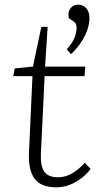

<svg xmlns="http://www.w3.org/2000/svg" viewBox="-20 -788 424 822"><path d="M43 -495 121 -503 157 -673H184L173 -503H345L342 -462H171L155 -128Q153 -76 170 -52.5Q187 -29 229 -29Q260 -29 289 -46Q318 -63 343 -91L368 -65Q352 -43 328.5 -25Q305 -7 278 3.5Q251 14 222 14Q155 14 128 -23Q101 -60 104 -133L119 -462H37ZM284 -556 266 -577Q291 -605 299.5 -628Q308 -651 308 -668Q308 -677 305 -684.5Q302 -692 294 -697L275 -710Q271 -726 275 -739Q279 -752 289.5 -760Q300 -768 315 -768Q335 -768 349 -753Q363 -738 363 -709Q363 -689 355 -663.5Q347 -638 329.5 -610.5Q312 -583 284 -556Z"/></svg>

Font: Literata ExtraLight
Style: Italic
Weight: 250
Italic angle: -2°
Designer: Latin by Veronika Burian and Jose Scaglione. Greek by Irene Vlachou. Cyrillic by Vera Evstafieva
Foundry: TypeTogether
Version: Version 3.002